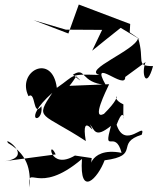

<svg xmlns="http://www.w3.org/2000/svg" viewBox="-44 -776 696 848"><path d="M287 -89C171 -20 166 -170 202 -94L-24 -64C114 -82 -38 -180 -8 -144C92 -85 88 -7 88 52C74 -60 120 95 318 -74C306 99 388 12 418 -68C580 -89 462 -144 582 -181C603 -244 508 -112 471 -225C516 -343 498 -167 501 -315C422 -352 527 -384 415 -273C359 -244 424 -374 438 -404L240 -396C218 -391 231 -339 292 -438C274 -456 351 -386 278 -446C338 -483 308 -411 423 -401C349 -531 512 -373 509 -436L599 -502C578 -451 602 -377 632 -484C552 -484 597 -507 566 -608C557 -555 318 -466 395 -445C259 -449 293 -447 207 -388C187 -545 27 -461 82 -351C115 -376 100 -256 139 -307C150 -223 43 -237 187 -366C108 -247 138 -282 335 -153C310 -301 392 -152 353 -227C374 -204 374 -162 446 -220C410 -88 465 -209 493 -101C334 -132 354 8 361 -78ZM574 -602 529 -633 531 -670 304 -756 258 -628 104 -687 247 -645 407 -644 363 -552C405 -586 447 -620 489 -653Z"/></svg>

Font: Asimov Silicon
Style: Regular
Weight: 400
Designer: Google
Version: Version 2.000980; 2014